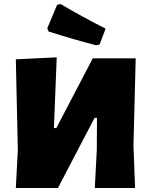

<svg xmlns="http://www.w3.org/2000/svg" viewBox="-20 -938 755 958"><path d="M269 0 452 -350H464L463 -190L453 0H654L646 -210L657 -647H443L261 -299H249L263 -652L59 -642L69 -190L59 0ZM222 -781C310 -753 389 -730 460 -712L477 -716L507 -795C428 -835 353 -876 282 -918L265 -914L216 -797Z"/></svg>

Font: Luna Sans Black
Style: Regular
Weight: 900
Designer: Juan Pablo del Peral
Foundry: Huerta Tipografica
Version: Version 2.001; ttfautohint (v1.5)